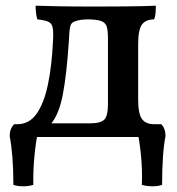

<svg xmlns="http://www.w3.org/2000/svg" viewBox="-20 -481 620 674"><path d="M43 0V-45H119L129 -48H295Q334 -48 346.5 -61.5Q359 -75 359 -115V-343Q359 -373 355 -386.5Q351 -400 338 -406Q329 -410 315 -411.5Q301 -413 291 -413Q278 -413 265.5 -411.5Q253 -410 243 -406Q234 -403 230 -396.5Q226 -390 224.5 -377Q223 -364 222 -340Q214 -219 200.5 -149Q187 -79 158 -45H41Q83 -45 109 -82.5Q135 -120 148.5 -185.5Q162 -251 166 -336Q168 -368 165 -383.5Q162 -399 150 -404.5Q138 -410 111 -413Q108 -423 106.5 -435.5Q105 -448 105 -461Q133 -460 183.5 -459Q234 -458 319 -458Q381 -458 420 -458.5Q459 -459 484.5 -459.5Q510 -460 527 -461Q527 -446 526 -434.5Q525 -423 521 -413Q492 -413 478.5 -395Q465 -377 465 -326V-132Q465 -81 478.5 -63Q492 -45 521 -45V0ZM478 168Q480 117 475 65.5Q470 14 461 -27V-45H546Q561 -30 561 -3Q555 27 552 70.5Q549 114 549 168Q534 173 515 173Q496 173 478 168ZM97 168Q80 173 61 173Q42 173 27 168Q27 114 23.5 70.5Q20 27 14 -3Q14 -30 30 -45H115V-27Q106 14 101 65.5Q96 117 97 168Z"/></svg>

Font: Vollkorn Medium
Style: Regular
Weight: 500
Designer: Friedrich Althausen
Foundry: Friedrich Althausen
Version: Version 5.000